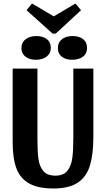

<svg xmlns="http://www.w3.org/2000/svg" viewBox="-20 -1050 603 1092"><path d="M284 22Q197 22 146 -6.5Q95 -35 73.5 -92Q52 -149 52 -241V-660H193V-252Q193 -185 199 -143.5Q205 -102 227 -76.5Q249 -51 295 -51Q341 -51 363 -78.5Q385 -106 391 -149.5Q397 -193 397 -263V-660H511V-274Q511 -174 492 -110Q473 -46 423.5 -12Q374 22 284 22ZM279 -859 131 -992 162 -1030 286 -957 409 -1030 441 -992 297 -859ZM269 -778Q269 -746 245 -728Q221 -710 184 -710Q148 -710 125 -727.5Q102 -745 102 -776Q102 -809 126 -827Q150 -845 187 -845Q224 -845 246.5 -827.5Q269 -810 269 -778ZM475 -778Q475 -745 451.5 -727.5Q428 -710 390 -710Q354 -710 331.5 -727.5Q309 -745 309 -776Q309 -809 332.5 -827Q356 -845 393 -845Q430 -845 452.5 -827.5Q475 -810 475 -778Z"/></svg>

Font: Sansita Medium
Style: Regular
Weight: 500
Designer: Pablo Cosgaya
Foundry: Omnibus-Type
Version: Version 1.006